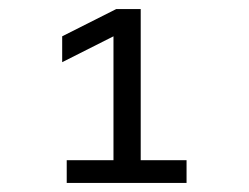

<svg xmlns="http://www.w3.org/2000/svg" viewBox="-20 -700 549 423"><path d="M127 -297H391V-347H290V-680H236L117 -620V-563L230 -620V-347H127Z"/></svg>

Font: LT Wave Light
Style: Regular
Weight: 300
Designer: Daniel Lyons
Version: Version 2.5 (Glyphs App)